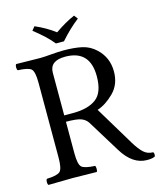

<svg xmlns="http://www.w3.org/2000/svg" viewBox="-121 -899 832 996"><g transform="rotate(-15 295.0 -401.0)"><path d="M244.1 -696.8Q208 -741.7 143.1 -792L159.2 -812Q219.2 -786.1 265.1 -751Q322.3 -791 372.1 -812L387.2 -792Q337.4 -753.9 287.1 -696.8ZM272 -618.2Q189 -618.2 189 -554.2V-325.2H236.8Q317.9 -325.2 361.3 -358.2Q404.8 -391.1 404.8 -478Q404.8 -618.2 272 -618.2ZM189 -122.1Q189 -62 204.6 -47.6Q220.2 -33.2 275.9 -30.8Q279.8 -25.9 279.8 -13.9Q279.8 -2 275.9 2Q188 0 147 0Q106.9 0 17.1 2Q12.2 -2 12.2 -13.9Q12.2 -25.9 17.1 -30.8Q73.2 -32.7 88.6 -47.4Q104 -62 104 -122.1V-522.9Q104 -583 88.6 -597.4Q73.2 -611.8 17.1 -613.8Q12.2 -617.7 12.2 -629.9Q12.2 -642.1 17.1 -647Q111.3 -645 146 -645Q163.1 -645 204.6 -648.4Q246.1 -651.9 271 -651.9Q330.1 -651.9 371.1 -642.8Q412.1 -633.8 443.8 -604Q497.1 -554.2 497.1 -479Q497.1 -410.2 453.6 -366.7Q410.2 -323.2 363.8 -308.1L490.2 -98.1Q513.2 -60.1 534.2 -40.5Q555.2 -21 585.9 -21Q592.8 -7.8 586.9 2.9Q572.8 9.8 544.9 9.8Q467.8 9.8 413.1 -79.1L306.2 -252.9Q293.9 -272.9 270.5 -282Q247.1 -291 189 -291Z"/></g></svg>

Font: Linux Libertine
Style: Regular
Weight: 400
Designer: Philipp H. Poll
Foundry: Philipp H. Poll
Version: Version 5.3.0 ; ttfautohint (v0.9)